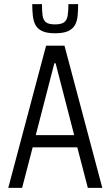

<svg xmlns="http://www.w3.org/2000/svg" viewBox="-20 -909 535 929"><path d="M20 0 203 -688H292L475 0H405L354 -196H138L87 0ZM153 -255H339L249 -603H243ZM246 -748Q207 -748 184.5 -758.5Q162 -769 152 -787.5Q142 -806 139 -832Q136 -858 136 -889H183Q183 -856 186 -834Q189 -812 202 -801.5Q215 -791 246 -791Q277 -791 290.5 -801.5Q304 -812 307.5 -834Q311 -856 311 -889H358Q358 -858 355.5 -832Q353 -806 342.5 -787.5Q332 -769 309.5 -758.5Q287 -748 246 -748Z"/></svg>

Font: Saira Condensed
Style: Regular
Weight: 400
Width: 3
Designer: Hector Gatti with collaboration of the Omnibus-Type team
Foundry: Omnibus-Type
Version: Version 1.101